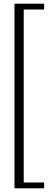

<svg xmlns="http://www.w3.org/2000/svg" viewBox="-20 -820 289 1040"><path d="M58.5 200V-800H219V-768.5H108.5V168.5H219V200Z"/></svg>

Font: Big Shoulders Stencil Text Thin ExtraLight
Style: Regular
Weight: 250
Version: Version 2.001